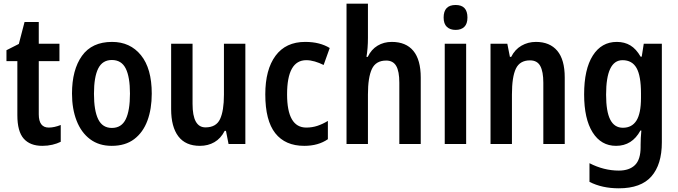

<svg xmlns="http://www.w3.org/2000/svg" viewBox="-20 -780 3671 1040"><path d="M244 -89Q274 -89 309 -103V-12Q289 -2 263.5 4Q238 10 209 10Q143 10 108.5 -29Q74 -68 74 -156V-449H15V-508L82 -542L113 -661H190V-543H302V-449H190V-161Q190 -89 244 -89Z M802 -273Q802 -190 778.5 -126.5Q755 -63 707 -26.5Q659 10 585 10Q516 10 468 -26Q420 -62 395 -126Q370 -190 370 -273Q370 -402 424 -477.5Q478 -553 587 -553Q685 -553 743.5 -481Q802 -409 802 -273ZM489 -272Q489 -181 512 -134Q535 -87 586 -87Q638 -87 661 -134Q684 -181 684 -273Q684 -363 661 -409Q638 -455 586 -455Q535 -455 512 -409Q489 -363 489 -272Z M1309 -543V0H1218L1204 -71H1197Q1176 -30 1141.5 -10Q1107 10 1063 10Q985 10 946 -41.5Q907 -93 907 -189V-543H1023V-217Q1023 -90 1093 -90Q1151 -90 1172 -135Q1193 -180 1193 -267V-543Z M1628 10Q1525 10 1471 -58.5Q1417 -127 1417 -269Q1417 -403 1472.5 -478Q1528 -553 1633 -553Q1674 -553 1707 -544.5Q1740 -536 1766 -520L1733 -428Q1709 -440 1685 -447Q1661 -454 1639 -454Q1535 -454 1535 -269Q1535 -89 1639 -89Q1671 -89 1699.5 -98.5Q1728 -108 1756 -125V-26Q1704 10 1628 10Z M1973 -575Q1973 -518 1965 -472H1972Q1991 -512 2025 -532.5Q2059 -553 2102 -553Q2179 -553 2219 -504.5Q2259 -456 2259 -360V0H2143V-332Q2143 -394 2126 -423Q2109 -452 2072 -452Q2016 -452 1994.5 -406.5Q1973 -361 1973 -268V0H1857V-760H1973Z M2448 -753Q2512 -753 2512 -685Q2512 -651 2495 -634.5Q2478 -618 2448 -618Q2418 -618 2400.5 -634.5Q2383 -651 2383 -685Q2383 -753 2448 -753ZM2505 -543V0H2389V-543Z M2883 -553Q2958 -553 2998.5 -505Q3039 -457 3039 -360V0H2923V-332Q2923 -392 2906.5 -422.5Q2890 -453 2851 -453Q2796 -453 2774.5 -408.5Q2753 -364 2753 -268V0H2637V-543H2728L2742 -472H2749Q2769 -512 2804.5 -532.5Q2840 -553 2883 -553Z M3321 -553Q3363 -553 3394.5 -534Q3426 -515 3450 -473H3456L3467 -543H3565V-9Q3565 111 3508.5 175.5Q3452 240 3332 240Q3241 240 3173 205V104Q3251 144 3332 144Q3389 144 3419.5 114Q3450 84 3450 17V4Q3450 -32 3454 -73H3449Q3404 10 3317 10Q3236 10 3190 -63Q3144 -136 3144 -269Q3144 -405 3191 -479Q3238 -553 3321 -553ZM3352 -454Q3263 -454 3263 -267Q3263 -176 3285.5 -132Q3308 -88 3354 -88Q3403 -88 3427.5 -127Q3452 -166 3452 -250V-274Q3452 -369 3428 -411.5Q3404 -454 3352 -454Z"/></svg>

Font: Noto Sans Myanmar Condensed SemiBold
Style: Regular
Weight: 600
Width: 3
Designer: Monotype Design Team
Foundry: Monotype Imaging Inc.
Version: Version 2.107; ttfautohint (v1.8.4.7-5d5b)